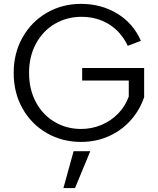

<svg xmlns="http://www.w3.org/2000/svg" viewBox="-20 -727 816 993"><path d="M50.8 -350Q50.8 -452.5 96.9 -533.9Q143 -615.3 222.5 -661.1Q302 -707 399 -707Q504 -707 586.9 -656.4Q669.7 -605.7 708.7 -515.7L640.7 -490.1Q606.2 -562.6 543.9 -601.3Q481.6 -640 401.2 -640Q325.9 -640 264 -603.8Q202.1 -567.7 166.2 -501.6Q130.3 -435.6 130.3 -350Q130.3 -264.4 165.8 -198.4Q201.3 -132.3 262.9 -96.2Q324.4 -60 399 -60Q454.8 -60 504.4 -80.8Q553.9 -101.6 590.7 -139.3Q627.5 -177 646 -227.8V-310.6H405V-375.4H725.5V-224.3Q702.5 -157 655.4 -104.4Q608.3 -51.8 542.3 -22.4Q476.3 7 399 7Q302 7 222.5 -38.5Q143 -84 96.9 -165.4Q50.8 -246.7 50.8 -350ZM360.7 55H446.9L368 245.6H308Z"/></svg>

Font: AF Albert Sans Medium
Style: Regular
Weight: 500
Designer: Andreas Rasmussen
Foundry: a.Foundry
Version: Version 1.300;Glyphs 3.2 (3231)